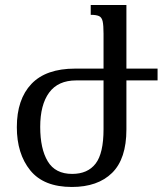

<svg xmlns="http://www.w3.org/2000/svg" viewBox="-20 -734 653 764"><path d="M266 10Q154 10 100.5 -56Q47 -122 47 -228Q47 -339 105 -400Q163 -461 279 -461H392V-600Q392 -633 388.5 -649Q385 -665 374 -670Q363 -675 341 -675V-714H483V-461H607V-414H483V-219Q483 -102 426 -46Q369 10 266 10ZM267 -42Q329 -42 360.5 -83Q392 -124 392 -220V-414H283Q211 -414 175.5 -365.5Q140 -317 140 -229Q140 -142 170 -92Q200 -42 267 -42Z"/></svg>

Font: Noto Serif Armenian Condensed Medium
Style: Regular
Weight: 500
Width: 3
Designer: Monotype Design Team
Foundry: Monotype Imaging Inc.
Version: Version 2.008; ttfautohint (v1.8.4.7-5d5b)